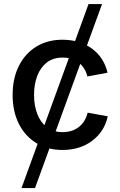

<svg xmlns="http://www.w3.org/2000/svg" viewBox="-20 -748 607 972"><path d="M88.9 204.1 428.2 -727.5H496.6L157.2 204.1ZM296.4 11.2Q220.7 11.2 163.8 -23.7Q106.9 -58.6 75.4 -121.3Q43.9 -184.1 43.9 -267.1Q43.9 -351.1 75.4 -414.1Q106.9 -477.1 163.8 -512Q220.7 -546.9 296.4 -546.9Q339.8 -546.9 377.4 -535.4Q415 -523.9 445.1 -502.2Q475.1 -480.5 495.4 -449.5Q515.6 -418.5 524.4 -379.9L422.4 -360.8Q417.5 -382.3 406.5 -399.9Q395.5 -417.5 379.6 -430.2Q363.8 -442.9 343 -449.7Q322.3 -456.5 297.4 -456.5Q249 -456.5 216.8 -431.4Q184.6 -406.2 168.5 -363.5Q152.3 -320.8 152.3 -267.1Q152.3 -214.4 168.5 -171.9Q184.6 -129.4 216.6 -104.2Q248.5 -79.1 297.4 -79.1Q322.8 -79.1 343.8 -86.2Q364.7 -93.3 380.6 -106.2Q396.5 -119.1 407.5 -137.5Q418.5 -155.8 423.8 -177.7L525.4 -159.2Q517.1 -119.6 496.6 -88.4Q476.1 -57.1 446 -34.7Q416 -12.2 378.2 -0.5Q340.3 11.2 296.4 11.2Z"/></svg>

Font: Inter 18pt Medium
Style: Regular
Weight: 500
Designer: Rasmus Andersson
Foundry: rsms
Version: Version 4.001;git-66647c0bb